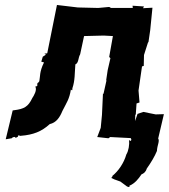

<svg xmlns="http://www.w3.org/2000/svg" viewBox="-20 -554 679 772"><path d="M593 -523 555 -521 559 -528 513 -531 514 -522H421L426 -524L418 -526L375 -522L293 -524L209 -534L170 -340L158 -337L163 -341V-333L152 -326L146 -306L157 -303C138 -265 142 -246 138 -227C129 -215 132 -223 132 -223C126 -210 136 -208 122 -206C130 -192 116 -169 110 -160C93 -124 76 -116 38 -111L31 -110L3 6L27 2C33 -5 43 -5 42 1C48 -4 44 -2 44 0C56 -6 52 -5 52 -9C62 -11 57 -6 64 -8C114 -12 147 -25 180 -55C206 -61 220 -81 231 -108C247 -140 259 -155 265 -194C271 -189 271 -190 271 -199C282 -231 280 -260 283 -295C297 -301 294 -322 302 -335L303 -339L318 -409L397 -411L434 -409L419 -325L424 -320L413 -272L407 -232L408 -230L396 -176L394 -178L390 -92L385 -40L371 -3L416 2L423 -3L520 2L524 -92L526 -94L529 -138L541 -142L537 -190L551 -287L558 -289L559 -333L575 -383L577 -385L584 -433ZM431 154C436 157 422 161 431 163L439 167L464 176L491 196C502 201 502 195 500 193C523 183 536 166 549 147C557 144 566 138 570 124C587 100 602 75 611 53C612 30 623 13 616 3L639 -95L606 -94L556 -104L533 -96L503 -10L499 -11L508 6C507 13 507 15 499 9C501 27 497 53 488 67C478 102 456 134 431 154Z"/></svg>

Font: Asimov Print
Style: DIt
Weight: 250
Width: 0
Designer: Google
Version: Version 2.000980: 2014